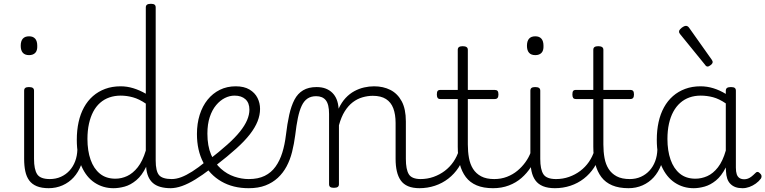

<svg xmlns="http://www.w3.org/2000/svg" viewBox="-20 -973 4026 1010"><path d="M237 17Q199 17 173.5 6.5Q148 -4 133.5 -24Q119 -44 113 -72.5Q107 -101 107 -137V-496Q107 -506 113 -510.5Q119 -515 132 -515Q146 -515 152.5 -510.5Q159 -506 159 -496V-137Q159 -82 175.5 -56.5Q192 -31 243 -31Q252 -31 256.5 -23.5Q261 -16 260.5 -7Q260 2 254.5 9.5Q249 17 237 17ZM133 -683Q111 -683 100 -695.5Q89 -708 89 -732Q89 -757 100 -769.5Q111 -782 133 -782Q154 -782 165 -769.5Q176 -757 176 -732Q177 -707 165.5 -695Q154 -683 133 -683Z M235 17Q224 17 218.5 9.5Q213 2 213.5 -7Q214 -16 221 -23.5Q228 -31 241 -31Q274 -31 300.5 -43Q327 -55 346 -76Q365 -97 375.5 -125Q386 -153 387 -186Q388 -198 397 -201.5Q406 -205 414.5 -201.5Q423 -198 422 -186Q421 -142 406.5 -104.5Q392 -67 367.5 -40Q343 -13 309 2Q275 17 235 17Z M577 17Q522 17 478 -12Q434 -41 409 -98Q384 -155 384 -238Q384 -288 393.5 -331Q403 -374 422 -408.5Q441 -443 469 -467.5Q497 -492 533.5 -505.5Q570 -519 615 -519Q648 -519 681 -509Q714 -499 747 -480V-934Q747 -944 753.5 -948.5Q760 -953 774 -953Q787 -953 793 -948.5Q799 -944 799 -934V-129Q799 -73 816.5 -52Q834 -31 885 -31Q894 -31 898 -23.5Q902 -16 901.5 -7Q901 2 895.5 9.5Q890 17 879 17Q847 17 823 10Q799 3 783.5 -11Q768 -25 759.5 -45.5Q751 -66 749 -92V-96Q727 -50 697 -25Q667 0 636 8.5Q605 17 577 17ZM587 -33Q619 -33 649 -47Q679 -61 704.5 -93Q730 -125 747 -181V-428Q712 -452 679.5 -461Q647 -470 615 -470Q583 -470 555.5 -460.5Q528 -451 506.5 -432Q485 -413 470.5 -385.5Q456 -358 448 -322Q440 -286 440 -242Q440 -180 456.5 -133Q473 -86 505.5 -59.5Q538 -33 587 -33Z M876 17Q865 17 859.5 9.5Q854 2 854.5 -7Q855 -16 862 -23.5Q869 -31 882 -31Q907 -31 933.5 -41Q960 -51 991.5 -71Q1023 -91 1062 -123Q1070 -129 1077.5 -126Q1085 -123 1090 -116Q1095 -109 1095.5 -100Q1096 -91 1088 -85Q1045 -52 1007.5 -29Q970 -6 937.5 5.5Q905 17 876 17Z M1076 -130Q1134 -175 1175.5 -212Q1217 -249 1242.5 -281Q1268 -313 1280 -341.5Q1292 -370 1292 -396Q1292 -432 1271 -451Q1250 -470 1214 -470Q1188 -470 1163 -457.5Q1138 -445 1117 -420Q1096 -395 1083.5 -357.5Q1071 -320 1071 -270Q1071 -205 1090.5 -159.5Q1110 -114 1142 -85.5Q1174 -57 1212.5 -44Q1251 -31 1288 -31Q1300 -31 1305.5 -23.5Q1311 -16 1311 -7Q1311 2 1305.5 9.5Q1300 17 1288 17Q1206 17 1144.5 -18.5Q1083 -54 1049.5 -118Q1016 -182 1016 -268Q1016 -323 1030.5 -369Q1045 -415 1072 -448.5Q1099 -482 1136.5 -500.5Q1174 -519 1220 -519Q1264 -519 1292.5 -502Q1321 -485 1334.5 -458Q1348 -431 1348 -400Q1348 -368 1335 -335Q1322 -302 1294.5 -266.5Q1267 -231 1222.5 -191Q1178 -151 1116 -103Z M1288 17Q1276 17 1269.5 9.5Q1263 2 1263 -7Q1263 -16 1269.5 -23.5Q1276 -31 1288 -31Q1338 -31 1372.5 -48Q1407 -65 1429.5 -96.5Q1452 -128 1465 -170Q1478 -212 1484 -262Q1491 -322 1501.5 -369Q1512 -416 1529 -448.5Q1546 -481 1574.5 -498Q1603 -515 1645 -515Q1654 -515 1658.5 -508Q1663 -501 1662.5 -491.5Q1662 -482 1657 -474.5Q1652 -467 1643 -467Q1616 -467 1597.5 -454.5Q1579 -442 1567 -416.5Q1555 -391 1547 -352.5Q1539 -314 1533 -262Q1527 -216 1516.5 -174Q1506 -132 1487.5 -97.5Q1469 -63 1441.5 -37.5Q1414 -12 1376.5 2.5Q1339 17 1288 17Z M2188 17Q2151 17 2126.5 6.5Q2102 -4 2088 -24Q2074 -44 2067.5 -72.5Q2061 -101 2061 -137V-326Q2061 -371 2049 -403Q2037 -435 2010.5 -452Q1984 -469 1941 -469Q1914 -469 1886.5 -461Q1859 -453 1835.5 -435Q1812 -417 1793.5 -387.5Q1775 -358 1763 -314V-4Q1763 6 1756.5 10.5Q1750 15 1736 15Q1723 15 1717 10.5Q1711 6 1711 -4V-374Q1711 -424 1694 -445.5Q1677 -467 1643 -467Q1632 -467 1626.5 -474.5Q1621 -482 1621.5 -491.5Q1622 -501 1628 -508Q1634 -515 1645 -515Q1673 -515 1693.5 -507Q1714 -499 1728.5 -484.5Q1743 -470 1751 -450Q1759 -430 1761 -405V-401Q1777 -435 1798 -457.5Q1819 -480 1844 -493.5Q1869 -507 1895.5 -513Q1922 -519 1948 -519Q1996 -519 2033.5 -500Q2071 -481 2093 -440.5Q2115 -400 2115 -334V-137Q2115 -82 2130.5 -56.5Q2146 -31 2194 -31Q2203 -31 2208 -23.5Q2213 -16 2212.5 -7Q2212 2 2206 9.5Q2200 17 2188 17Z M2185 17Q2174 17 2168.5 9.5Q2163 2 2163.5 -7Q2164 -16 2171 -23.5Q2178 -31 2191 -31Q2228 -31 2260.5 -42.5Q2293 -54 2319.5 -74Q2346 -94 2365 -121.5Q2384 -149 2394 -182Q2397 -193 2406.5 -192Q2416 -191 2422.5 -184Q2429 -177 2426 -167Q2414 -125 2392 -91.5Q2370 -58 2338.5 -33.5Q2307 -9 2268 4Q2229 17 2185 17Z M2574 17Q2523 17 2487.5 2Q2452 -13 2430.5 -41.5Q2409 -70 2398.5 -110Q2388 -150 2388 -201V-452H2297Q2286 -452 2282 -458Q2278 -464 2278 -476Q2278 -489 2282 -494.5Q2286 -500 2297 -500H2388V-711Q2388 -721 2394.5 -725.5Q2401 -730 2414 -730Q2427 -730 2434 -725.5Q2441 -721 2441 -711V-500H2582Q2593 -500 2597.5 -494.5Q2602 -489 2602 -476Q2602 -464 2597.5 -458Q2593 -452 2582 -452H2441V-213Q2441 -175 2447 -142Q2453 -109 2468.5 -84.5Q2484 -60 2511 -45.5Q2538 -31 2581 -31Q2591 -31 2596 -23.5Q2601 -16 2600.5 -7Q2600 2 2593.5 9.5Q2587 17 2574 17Z M2573 17Q2562 17 2556.5 9.5Q2551 2 2551.5 -7Q2552 -16 2559 -23.5Q2566 -31 2579 -31Q2616 -31 2647 -43Q2678 -55 2702 -75Q2726 -95 2744 -120Q2762 -145 2772 -172Q2776 -183 2785 -182.5Q2794 -182 2800 -174.5Q2806 -167 2803 -157Q2792 -124 2772 -93Q2752 -62 2723.5 -37Q2695 -12 2657 2.5Q2619 17 2573 17Z M2900 17Q2862 17 2836.5 6.5Q2811 -4 2796.5 -24Q2782 -44 2776 -72.5Q2770 -101 2770 -137V-496Q2770 -506 2776 -510.5Q2782 -515 2795 -515Q2809 -515 2815.5 -510.5Q2822 -506 2822 -496V-137Q2822 -82 2838.5 -56.5Q2855 -31 2906 -31Q2915 -31 2919.5 -23.5Q2924 -16 2923.5 -7Q2923 2 2917.5 9.5Q2912 17 2900 17ZM2796 -683Q2774 -683 2763 -695.5Q2752 -708 2752 -732Q2752 -757 2763 -769.5Q2774 -782 2796 -782Q2817 -782 2828 -769.5Q2839 -757 2839 -732Q2840 -707 2828.5 -695Q2817 -683 2796 -683Z M2898 17Q2887 17 2881.5 9.5Q2876 2 2876.5 -7Q2877 -16 2884 -23.5Q2891 -31 2904 -31Q2941 -31 2973.5 -42.5Q3006 -54 3032.5 -74Q3059 -94 3078 -121.5Q3097 -149 3107 -182Q3110 -193 3119.5 -192Q3129 -191 3135.5 -184Q3142 -177 3139 -167Q3127 -125 3105 -91.5Q3083 -58 3051.5 -33.5Q3020 -9 2981 4Q2942 17 2898 17Z M3287 17Q3236 17 3200.5 2Q3165 -13 3143.5 -41.5Q3122 -70 3111.5 -110Q3101 -150 3101 -201V-452H3010Q2999 -452 2995 -458Q2991 -464 2991 -476Q2991 -489 2995 -494.5Q2999 -500 3010 -500H3101V-711Q3101 -721 3107.5 -725.5Q3114 -730 3127 -730Q3140 -730 3147 -725.5Q3154 -721 3154 -711V-500H3295Q3306 -500 3310.5 -494.5Q3315 -489 3315 -476Q3315 -464 3310.5 -458Q3306 -452 3295 -452H3154V-213Q3154 -175 3160 -142Q3166 -109 3181.5 -84.5Q3197 -60 3224 -45.5Q3251 -31 3294 -31Q3304 -31 3309 -23.5Q3314 -16 3313.5 -7Q3313 2 3306.5 9.5Q3300 17 3287 17Z M3286 17Q3275 17 3269.5 9.5Q3264 2 3264.5 -7Q3265 -16 3272 -23.5Q3279 -31 3292 -31Q3325 -31 3351.5 -43Q3378 -55 3397 -76Q3416 -97 3426.5 -125Q3437 -153 3438 -186Q3439 -198 3448 -201.5Q3457 -205 3465.5 -201.5Q3474 -198 3473 -186Q3472 -142 3457.5 -104.5Q3443 -67 3418.5 -40Q3394 -13 3360 2Q3326 17 3286 17Z M3629 17Q3574 17 3530 -12Q3486 -41 3460.5 -98Q3435 -155 3435 -238Q3435 -288 3444.5 -331Q3454 -374 3473 -408.5Q3492 -443 3520 -467.5Q3548 -492 3584.5 -505.5Q3621 -519 3665 -519Q3699 -519 3732 -509Q3765 -499 3798 -479V-495Q3798 -506 3804.5 -510.5Q3811 -515 3825 -515Q3839 -515 3845 -510.5Q3851 -506 3851 -496V-91Q3851 -70 3855.5 -56.5Q3860 -43 3870 -36.5Q3880 -30 3895 -30Q3905 -30 3914.5 -33.5Q3924 -37 3933.5 -44.5Q3943 -52 3954 -63Q3959 -69 3965.5 -68.5Q3972 -68 3978 -61Q3985 -55 3986 -48Q3987 -41 3983 -34Q3972 -19 3956 -7.5Q3940 4 3922 10.5Q3904 17 3886 17Q3865 17 3849.5 11.5Q3834 6 3822.5 -5.5Q3811 -17 3805.5 -33.5Q3800 -50 3799 -72Q3799 -76 3798.5 -81.5Q3798 -87 3798 -92Q3775 -47 3746 -23.5Q3717 0 3686.5 8.5Q3656 17 3629 17ZM3491 -242Q3491 -180 3507.5 -133Q3524 -86 3556.5 -59.5Q3589 -33 3638 -33Q3670 -33 3700.5 -46.5Q3731 -60 3756.5 -92.5Q3782 -125 3798 -181V-429Q3763 -453 3731 -461.5Q3699 -470 3666 -470Q3634 -470 3607 -460.5Q3580 -451 3558.5 -432Q3537 -413 3522 -385.5Q3507 -358 3499 -322Q3491 -286 3491 -242Z M3702 -623Q3699 -623 3695.5 -625Q3692 -627 3689 -632L3558 -793Q3554 -798 3553 -800.5Q3552 -803 3552 -808Q3552 -813 3558.5 -820Q3565 -827 3573.5 -832Q3582 -837 3588 -837Q3598 -837 3605 -827L3724 -659Q3727 -654 3728 -651.5Q3729 -649 3729 -647Q3729 -639 3719 -631Q3709 -623 3702 -623Z"/></svg>

Font: Playwrite US Modern ExtraLight
Style: Regular
Weight: 250
Designer: Veronika Burian, José Scaglione
Foundry: TypeTogether
Version: Version 1.003